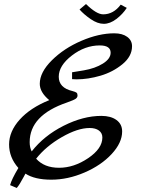

<svg xmlns="http://www.w3.org/2000/svg" viewBox="-20 -803 699 951"><path d="M634 -574Q634 -524 586.5 -485Q539 -446 477.5 -428Q416 -410 359 -410Q344 -410 337 -411V-445Q339 -445 395 -454.5Q451 -464 489.5 -488Q528 -512 528 -542Q528 -578 474 -578Q401 -578 336 -528Q271 -478 271 -423Q271 -368 339 -352Q354 -348 359 -344Q364 -340 364 -330Q364 -320 354.5 -313.5Q345 -307 311 -295Q127 -232 127 -99Q127 -72 137 -53Q198 -131 295 -180Q392 -229 482 -229Q529 -229 557 -208.5Q585 -188 585 -152Q585 -96 533 -40Q481 16 398.5 51.5Q316 87 234 87Q152 87 106 57Q105 58 98 72Q77 112 63 128L30 114Q37 86 71 29Q25 -23 25 -87.5Q25 -152 77.5 -210.5Q130 -269 224 -307Q177 -346 177 -388Q177 -445 237 -504.5Q297 -564 383.5 -601Q470 -638 546 -638Q586 -638 610 -620.5Q634 -603 634 -574ZM424 -169Q365 -169 286.5 -124Q208 -79 159 -17Q199 28 272.5 28Q346 28 416.5 -19.5Q487 -67 487 -122Q487 -144 470 -156.5Q453 -169 424 -169ZM578 -780 608 -764Q588 -733 556.5 -709Q525 -685 494 -685Q463 -685 429 -708.5Q395 -732 374 -756L406 -783Q458 -732 491 -732Q542 -732 578 -780Z"/></svg>

Font: Marck Script
Style: Regular
Weight: 400
Designer: Denis Masharov, Marck Fogel
Foundry: Denis Masharov
Version: Version 1.002